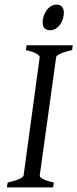

<svg xmlns="http://www.w3.org/2000/svg" viewBox="-20 -811 335 831"><path d="M292 -594.2Q261.2 -587.4 242.7 -579.1Q224.1 -570.8 223.1 -564L151.9 -50.8Q150.9 -44.9 166 -36.4Q181.2 -27.8 212.9 -21L210 0H9.8L13.2 -21Q43.9 -27.8 62.3 -35.9Q80.6 -43.9 82 -50.8L151.9 -564Q152.8 -569.8 137.7 -578.6Q122.6 -587.4 91.8 -594.2L95.2 -615.2H294.9ZM256.3 -756.3Q256.3 -742.7 252.2 -729.2Q248 -715.8 240.2 -704.8Q232.4 -693.8 221.2 -687Q210 -680.2 196.3 -680.2Q181.2 -680.2 172.9 -689Q164.6 -697.8 164.6 -714.4Q164.6 -727.5 168.9 -741Q173.3 -754.4 181.2 -765.6Q189 -776.9 200 -783.9Q210.9 -791 224.6 -791Q239.7 -791 248 -782Q256.3 -772.9 256.3 -756.3Z"/></svg>

Font: Gentium Plus Eur
Style: Italic
Weight: 400
Italic angle: -8°
Designer: J. Victor Gaultney, Annie Olsen, Iska Routamaa, Becca Hirsbrunner
Foundry: SIL International
Version: Version 5.000